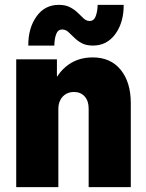

<svg xmlns="http://www.w3.org/2000/svg" viewBox="-20 -772 602 792"><path d="M46.9 0V-527.3H214.8V-457H237.3L194.3 -397.5Q204.1 -456.1 250 -495.6Q295.9 -535.2 362.3 -535.2Q436.5 -535.2 478 -483.9Q519.5 -432.6 519.5 -346.7V0H345.7V-324.2Q345.7 -356 329.1 -374.3Q312.5 -392.6 285.2 -392.6Q266.1 -392.6 251.7 -384Q237.3 -375.5 229 -359.6Q220.7 -343.8 220.7 -322.3V0ZM96.7 -584Q96.2 -655.8 130.4 -703.9Q164.6 -752 222.7 -752Q250.5 -752 269.3 -741.9Q288.1 -731.9 301.3 -718.8Q314.5 -705.6 325.4 -695.6Q336.4 -685.5 349.6 -685.5Q367.7 -685.5 375 -705.6Q382.3 -725.6 382.8 -752H490.2Q490.7 -680.2 456.1 -632.1Q421.4 -584 363.3 -584Q335.4 -584 317.1 -594Q298.8 -604 285.9 -617.2Q272.9 -630.4 261.5 -640.4Q250 -650.4 236.3 -650.4Q219.2 -650.4 211.9 -631.6Q204.6 -612.8 204.1 -584Z"/></svg>

Font: Reddit Mono Black
Style: Regular
Weight: 900
Monospace: yes
Designer: Stephen Hutchings
Foundry: Reddit
Version: Version 1.014